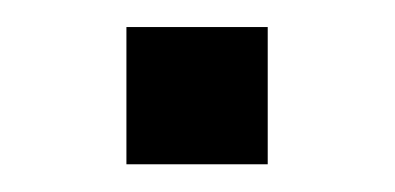

<svg xmlns="http://www.w3.org/2000/svg" viewBox="-20 -356 292 142"><path d="M73.5 -336H178V-234.5H73.5Z"/></svg>

Font: Hepta Slab
Style: Regular
Weight: 400
Designer: Michael LaGattuta
Foundry: Michael LaGattuta
Version: Version 1.100